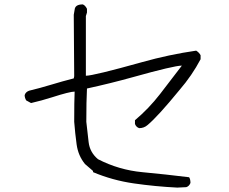

<svg xmlns="http://www.w3.org/2000/svg" viewBox="-20 -800 1040 872"><path d="M785 52Q685 47 588 33Q491 19 403 -18L402 -24L366 -55Q335 -93 328 -144Q321 -195 317 -247Q317 -342 319 -384Q297 -384 216 -358Q169 -343 121 -332L99 -344Q92 -356 92 -368Q96 -382 112 -388Q162 -400 213 -415.5Q264 -431 315 -444L317 -454L315 -733L319 -756Q321 -780 356 -780Q367 -776 375 -760V-743L370 -727V-456Q404 -456 626 -518Q747 -552 871 -570Q885 -561 891 -549V-531Q852 -457 795 -391Q696 -270 650 -232Q634 -218 612 -218Q598 -223 593 -237V-254Q656 -307 707 -373Q758 -439 806 -502Q771 -502 585 -450Q481 -421 375 -398Q372 -342 372 -247Q377 -201 382.5 -154.5Q388 -108 425 -77Q520 -28 627 -18Q734 -8 839 5Q845 14 845 31Q839 46 826 50Z"/></svg>

Font: Yozai
Style: Regular
Weight: 400
Designer: LXGW / Y.OzVox
Foundry: LXGW / Y.OzVox
Version: Version 0.861;October 22, 2024